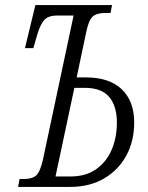

<svg xmlns="http://www.w3.org/2000/svg" viewBox="-20 -734 582 754"><path d="M51 0 57 -31H74Q106 -31 122 -45Q138 -59 149 -109L269 -673H205Q168 -673 152.5 -654Q137 -635 126 -597L111 -545H78L119 -714H420L414 -683H392Q360 -683 344 -669Q328 -655 318 -605L281 -430H318Q409 -430 458 -383.5Q507 -337 507 -253Q507 -180 476 -123Q445 -66 388.5 -33Q332 0 255 0ZM198 -41H257Q317 -41 357.5 -69.5Q398 -98 418.5 -146Q439 -194 439 -253Q439 -317 409 -353Q379 -389 313 -389H272Z"/></svg>

Font: Noto Serif ExtraCondensed Light
Style: Italic
Weight: 300
Width: 2
Italic angle: -12°
Designer: Monotype Design Team
Foundry: Monotype Imaging Inc.
Version: Version 2.014; ttfautohint (v1.8.4.7-5d5b)